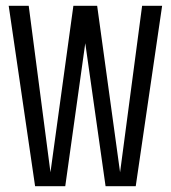

<svg xmlns="http://www.w3.org/2000/svg" viewBox="-20 -642 589 662"><path d="M470 -622H539L448 0H344L274 -493L205 0H101L10 -622H79L154 -48L233 -622H315L394 -48Z"/></svg>

Font: Teko Light
Style: Regular
Weight: 300
Designer: Manushi Parikh, Jonny Pinhorn
Foundry: Indian Type Foundry
Version: Version 1.105;PS 1.0;hotconv 1.0.78;makeotf.lib2.5.61930; tt